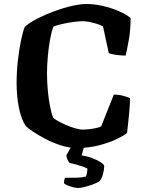

<svg xmlns="http://www.w3.org/2000/svg" viewBox="-20 -740 728 960"><path d="M365 0Q325 0 283.5 -13.5Q242 -27 206 -46Q170 -65 144 -82.5Q118 -100 109 -110Q88 -139 75.5 -197Q63 -255 63 -324Q63 -382 69.5 -438.5Q76 -495 85.5 -540Q95 -585 104 -606Q129 -628 168.5 -648Q208 -668 253 -684.5Q298 -701 340 -710.5Q382 -720 413 -720Q451 -720 493 -710.5Q535 -701 572.5 -685Q610 -669 633 -650Q633 -590 624 -540Q615 -490 608 -462Q575 -463 555 -466.5Q535 -470 524 -474L495 -608Q483 -615 463.5 -621Q444 -627 425.5 -630.5Q407 -634 394 -634Q374 -634 345.5 -630Q317 -626 290.5 -620Q264 -614 247 -607Q238 -584 230.5 -543.5Q223 -503 219 -457.5Q215 -412 215 -373Q215 -331 219 -288Q223 -245 230 -209Q237 -173 246 -151Q252 -145 269.5 -135Q287 -125 310 -115Q333 -105 356 -98.5Q379 -92 398 -92Q408 -92 426 -94Q444 -96 461.5 -100Q479 -104 486 -108L549 -267Q574 -267 596 -261Q618 -255 630 -249Q630 -221 627 -188.5Q624 -156 621 -126Q618 -96 615 -75Q598 -61 561 -43.5Q524 -26 473.5 -13Q423 0 365 0ZM370 200Q361 200 345.5 196Q330 192 317 186.5Q304 181 300 176Q300 165 302 158Q304 151 305 149Q339 149 363.5 148.5Q388 148 409 143Q413 136 415 123.5Q417 111 417 103Q409 98 393 92.5Q377 87 359 82Q341 77 328 75Q323 69 317.5 58Q312 47 312 36Q322 18 332.5 -0.5Q343 -19 355 -37H409L388 37Q416 41 442 51Q468 61 484.5 72Q501 83 501 91Q501 107 495 130Q489 153 478 166Q462 176 440.5 183.5Q419 191 400 195.5Q381 200 370 200Z"/></svg>

Font: Texturina 12pt
Style: Bold
Weight: 700
Designer: Guillermo Torres Carreño
Foundry: Omnibus-Type
Version: Version 1.002